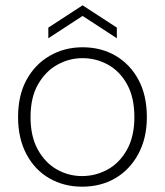

<svg xmlns="http://www.w3.org/2000/svg" viewBox="-20 -691 621 723"><path d="M289 12Q221 12 166 -19.5Q111 -51 79.5 -110.5Q48 -170 48 -250Q48 -332 80 -390.5Q112 -449 167.5 -481Q223 -513 291 -513Q361 -513 415.5 -481Q470 -449 501.5 -390.5Q533 -332 533 -250Q533 -170 500.5 -110.5Q468 -51 413.5 -19.5Q359 12 289 12ZM289 -28Q340 -28 385 -52.5Q430 -77 458 -127Q486 -177 486 -250Q486 -324 458.5 -373.5Q431 -423 386.5 -447.5Q342 -472 291 -472Q240 -472 195.5 -447Q151 -422 123 -373Q95 -324 95 -250Q95 -177 122.5 -127.5Q150 -78 194 -53Q238 -28 289 -28ZM162 -547V-587L291 -671L420 -587V-547L291 -631Z"/></svg>

Font: DM Sans 18pt ExtraLight
Style: Regular
Weight: 250
Designer: Colophon Foundry, Jonny Pinhorn
Foundry: Colophon Foundry
Version: Version 4.004;gftools[0.9.30]